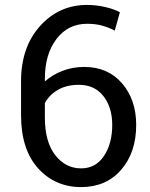

<svg xmlns="http://www.w3.org/2000/svg" viewBox="-20 -741 603 771"><path d="M329.6 -721.2Q366.2 -721.2 402.1 -712.9Q438 -704.6 461.4 -691.9L440.9 -618.2Q417 -630.4 390.9 -637.9Q364.7 -645.5 329.6 -645.5Q253.4 -645.5 206.8 -584.5Q160.2 -523.4 160.2 -425.3V-414.1Q191.4 -441.4 231.7 -456.8Q272 -472.2 318.4 -472.2Q413.6 -472.2 470.2 -406.2Q526.9 -340.3 526.9 -239.3Q526.9 -128.9 466.6 -59.3Q406.2 10.3 305.7 10.3Q201.2 10.3 132.8 -65.4Q64.5 -141.1 64.5 -278.8V-414.6Q64.5 -551.3 140.6 -636.2Q216.8 -721.2 329.6 -721.2ZM296.9 -400.4Q247.6 -400.4 212.9 -380.4Q178.2 -360.4 160.2 -327.1V-269.5Q160.2 -171.4 201.7 -118.2Q243.2 -64.9 305.7 -64.9Q364.7 -64.9 397.7 -115Q430.7 -165 430.7 -239.3Q430.7 -309.6 395.3 -355Q359.9 -400.4 296.9 -400.4Z"/></svg>

Font: GeogebraSans
Style: Regular
Weight: 400
Designer: Google
Version: Version 1.100140; 2013